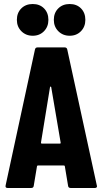

<svg xmlns="http://www.w3.org/2000/svg" viewBox="-20 -936 510 956"><path d="M8 -13 154 -689Q156 -700 167 -700H302Q313 -700 315 -689L462 -13L463 -9Q463 0 452 0H332Q320 0 319 -11L303 -107Q303 -112 297 -112H170Q164 -112 164 -107L148 -11Q147 0 135 0H18Q5 0 8 -13ZM188 -221H278Q283 -221 282 -226L235 -502Q234 -505 232 -505Q230 -505 229 -502L184 -226Q184 -221 188 -221ZM248 -837Q248 -872 270 -894Q292 -916 327 -916Q362 -916 383.5 -894Q405 -872 405 -837Q405 -803 383 -780.5Q361 -758 327 -758Q293 -758 270.5 -780.5Q248 -803 248 -837ZM143 -916Q178 -916 199.5 -894Q221 -872 221 -837Q221 -803 199 -780.5Q177 -758 143 -758Q109 -758 86.5 -780.5Q64 -803 64 -837Q64 -872 86 -894Q108 -916 143 -916Z"/></svg>

Font: Barlow Condensed
Style: Bold
Weight: 700
Width: 3
Designer: Jeremy Tribby
Foundry: Tribby Type
Version: Version 1.500